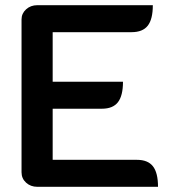

<svg xmlns="http://www.w3.org/2000/svg" viewBox="-20 -720 669 740"><path d="M63 -645Q63 -668 80.5 -684Q98 -700 124 -700H569Q569 -646 549.5 -621Q530 -596 487 -596H183V-405H454Q454 -351 434.5 -326Q415 -301 373 -301H183V-104H508Q550 -104 569.5 -79Q589 -54 589 0H124Q98 0 80.5 -16Q63 -32 63 -56Z"/></svg>

Font: K2D SemiBold
Style: Regular
Weight: 600
Designer: Katatrad Aksorn Co.,Ltd.
Foundry: Cadson Demak Co.,Ltd.
Version: Version 1.000; ttfautohint (v1.6)